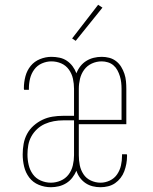

<svg xmlns="http://www.w3.org/2000/svg" viewBox="-20 -776 640 804"><path d="M193 8Q167 8 142.5 -2Q118 -12 102.5 -32.5Q87 -53 81 -78.5Q75 -104 75 -129Q75 -152 79 -174Q83 -196 93.5 -215.5Q104 -235 121 -250Q138 -265 158 -274.5Q178 -284 200 -287.5Q222 -291 244 -291H290V-404Q290 -425 285.5 -446Q281 -467 268.5 -484.5Q256 -502 236.5 -510.5Q217 -519 195 -519Q175 -519 155.5 -510.5Q136 -502 123.5 -485Q111 -468 106 -447.5Q101 -427 101 -406Q101 -405 101 -403.5Q101 -402 101 -400H81Q80 -402 80 -404Q80 -406 80 -407Q80 -432 86.5 -456.5Q93 -481 108.5 -500Q124 -519 147.5 -528.5Q171 -538 195 -538Q212 -538 229 -534.5Q246 -531 260 -521.5Q274 -512 284 -498.5Q294 -485 300 -469Q306 -485 316.5 -498.5Q327 -512 341.5 -521Q356 -530 372.5 -534Q389 -538 406 -538Q422 -538 437.5 -534Q453 -530 466 -520Q479 -510 487.5 -496Q496 -482 501 -467Q506 -452 507.5 -436Q509 -420 509 -404V-256H310V-126Q310 -105 314 -84.5Q318 -64 329.5 -46.5Q341 -29 360.5 -20Q380 -11 401 -11Q421 -11 440 -20Q459 -29 470.5 -46Q482 -63 486.5 -83Q491 -103 491 -124Q491 -125 491 -126.5Q491 -128 491 -130H511Q512 -128 512 -126Q512 -124 512 -123Q512 -106 509 -90Q506 -74 500.5 -59Q495 -44 485 -31Q475 -18 462 -9Q449 0 433 4Q417 8 401 8Q384 8 368 4Q352 0 338.5 -9Q325 -18 315 -31.5Q305 -45 300 -61Q293 -45 282.5 -31.5Q272 -18 257.5 -9Q243 0 226.5 4Q210 8 193 8ZM489 -274V-404Q489 -417 487.5 -430.5Q486 -444 482 -457Q478 -470 471.5 -482Q465 -494 455 -502.5Q445 -511 432 -515Q419 -519 406 -519Q384 -519 364.5 -510Q345 -501 332.5 -484Q320 -467 315 -446Q310 -425 310 -404V-274ZM193 -11Q214 -11 234 -19.5Q254 -28 267 -45Q280 -62 285 -83.5Q290 -105 290 -126V-272H244Q225 -272 205.5 -268.5Q186 -265 168 -257Q150 -249 135.5 -235.5Q121 -222 111.5 -205Q102 -188 98.5 -168.5Q95 -149 95 -129Q95 -107 100 -85.5Q105 -64 117.5 -46.5Q130 -29 150.5 -20Q171 -11 193 -11ZM297 -605 282 -615 391 -756 409 -744Z"/></svg>

Font: Iosevka Slab Thin Extended
Style: Regular
Weight: 100
Width: 7
Monospace: yes
Designer: Belleve Invis
Foundry: Belleve Invis
Version: Version 11.1.1; ttfautohint (v1.8.3)